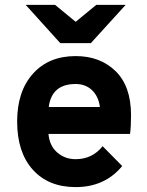

<svg xmlns="http://www.w3.org/2000/svg" viewBox="-20 -752 600 784"><path d="M226 -576 85 -732H205L289 -663L373 -732H493L351 -576ZM289 12Q178 12 114 -59Q50 -130 50 -256Q50 -379 114.5 -451Q179 -523 289 -523Q389 -523 452 -461.5Q515 -400 515 -282Q515 -233 511 -205H178Q182 -157 213.5 -129.5Q245 -102 289 -102Q357 -102 399 -155L479 -74Q408 12 289 12ZM388 -315Q382 -359 355.5 -384Q329 -409 289 -409Q191 -409 179 -315Z"/></svg>

Font: OVRPSS Recut ExtraBold
Style: Regular
Weight: 800
Designer: Giant Group
Foundry: Giant Group
Version: Version 1.001;hotconv 1.0.109;makeotfexe 2.5.65596